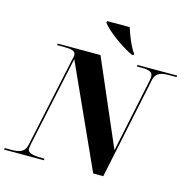

<svg xmlns="http://www.w3.org/2000/svg" viewBox="-161 -1052 1168 1179"><g transform="rotate(15 423.0 -463.0)"><path d="M575 -766H586L588 -774C561 -809 531 -885 519 -926H376L373 -916C406 -870 511 -794 575 -766ZM-32 0H221L223 -10H215C154 -10 115 -17 115 -43C115 -50 116 -59 119 -77L241 -648L535 0H599L735 -649C746 -699 786 -704 829 -704H876L878 -714H626L624 -704H655C703 -704 725 -695 725 -667C725 -660 724 -650 722 -640L624 -172L390 -714H118L116 -704H159C204 -704 235 -700 235 -672C235 -665 232 -654 228 -636L106 -65C96 -17 56 -10 12 -10H-30Z"/></g></svg>

Font: Noto Serif Display ExtraBold
Style: Italic
Weight: 800
Italic angle: -12°
Designer: Monotype Design Team
Foundry: Monotype Imaging Inc.
Version: Version 2.009